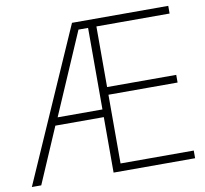

<svg xmlns="http://www.w3.org/2000/svg" viewBox="-80 -800 946 886"><g transform="rotate(-10 393.0 -357.0)"><path d="M764 0V-36H421V-358H745V-394H421V-678H764V-714H313L-1 0H43L155 -260H382V0ZM172 -296 337 -678H382V-296Z"/></g></svg>

Font: Noto Sans Cherokee ExtraLight
Style: Regular
Weight: 200
Designer: Monotype Design Team
Foundry: Monotype Imaging Inc.
Version: Version 2.001